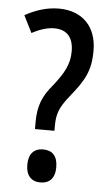

<svg xmlns="http://www.w3.org/2000/svg" viewBox="-53 -760 462 805"><g transform="rotate(5 178.0 -357.5)"><path d="M106 -212H188V-233C188 -282 198 -310 237 -359C297 -433 322 -474 322 -561C322 -659 264 -724 162 -724C109 -724 63 -707 20 -684L56 -612C84 -627 118 -640 150 -640C203 -640 231 -609 231 -550C231 -495 209 -457 166 -402C123 -352 106 -309 106 -241ZM87 -60C87 -15 110 9 148 9C185 9 209 -13 209 -60C209 -108 186 -130 148 -130C109 -130 87 -106 87 -60Z"/></g></svg>

Font: Noto Sans Sinhala UI ExtraCondensed Medium
Style: Regular
Weight: 500
Width: 2
Designer: Jelle Bosma - Monotype Design Team
Foundry: Monotype Imaging Inc.
Version: Version 2.006